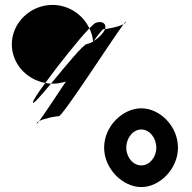

<svg xmlns="http://www.w3.org/2000/svg" viewBox="-20 -752 779 780"><path d="M28 -572C28 -494 87 -429 164 -415C217 -488 299 -591 343 -637C317 -692 260 -732 193 -732C103 -732 28 -659 28 -572ZM114 -336C114 -326 147 -364 187 -412C179 -412 171 -414 164 -415C133 -373 112 -341 114 -336ZM129 -250C129 -248 133 -252 139 -260C133 -257 129 -254 129 -250ZM139 -260C159 -271 206 -280 219 -280C235 -280 437 -594 482 -654C464 -644 425 -636 407 -634C407 -633 406 -631 405 -630C398 -615 380 -597 360 -585C359 -584 359 -582 358 -581V-583C350 -578 341 -575 333 -573C319 -573 245 -482 187 -412H193C212 -412 231 -415 248 -421C201 -351 158 -285 139 -260ZM343 -637C351 -620 357 -602 358 -583C359 -583 359 -585 360 -585C382 -615 397 -634 401 -634H407C413 -655 397 -668 371 -660C367 -660 357 -651 343 -637ZM403 -152C403 -66 479 8 554 8C629 8 703 -66 703 -152C703 -240 629 -312 554 -312C479 -312 403 -240 403 -152ZM482 -654C488 -657 491 -660 491 -663C491 -665 488 -662 482 -654ZM493 -152C493 -191 520 -226 554 -226C588 -226 615 -191 615 -152C615 -114 588 -80 554 -80C520 -80 493 -114 493 -152Z"/></svg>

Font: Ampere
Style: SCCnd
Weight: 400
Version: Version 1